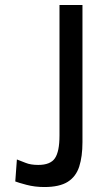

<svg xmlns="http://www.w3.org/2000/svg" viewBox="-20 -743 428 773"><path d="M312 -170.5Q312 -113 299 -72.5Q286 -32 252.8 -11Q219.5 10 158.5 10Q120 10 86.2 1Q52.5 -8 41.5 -12.5L48 -101Q63.5 -95.5 83.5 -87.2Q103.5 -79 134 -79Q183 -79 201.2 -106Q219.5 -133 219.5 -197V-723H312Z"/></svg>

Font: Public Sans
Style: Regular
Weight: 400
Designer: The Public Sans project authors (U.S. Web Design System). Libre Franklin designed by Pablo Impallari and Rodrigo Fuenzal
Version: Version 1.008; ttfautohint (v1.8.1) -l 8 -r 50 -G 200 -x 14 